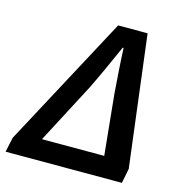

<svg xmlns="http://www.w3.org/2000/svg" viewBox="-129 -743 780 831"><g transform="rotate(15 261.0 -327.0)"><path d="M-30 0H491L504 -66L431 -654H299L-16 -66ZM108 -93 250 -364C284 -433 312 -497 343 -566H347C350 -496 355 -432 360 -364L387 -93Z"/></g></svg>

Font: Source Sans Pro Semibold
Style: Italic
Weight: 600
Italic angle: -11°
Designer: Paul D. Hunt
Foundry: Adobe Systems Incorporated
Version: Version 3.006;hotconv 1.0.111;makeotfexe 2.5.65597